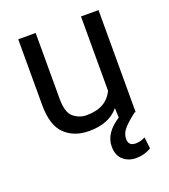

<svg xmlns="http://www.w3.org/2000/svg" viewBox="-136 -626 822 935"><g transform="rotate(-20 275.5 -158.0)"><path d="M488.3 190.4Q452.6 211.9 409.7 211.9Q370.1 211.9 343 188.2Q315.9 164.6 315.9 118.7Q315.9 48.8 396.5 -2.9L394.5 -52.2Q342.8 9.8 240.2 9.8Q162.6 9.8 114.7 -36.1Q66.9 -82 66.9 -187.5V-528.3H157.2V-186.5Q157.2 -115.2 187.3 -91.1Q217.3 -66.9 254.4 -66.9Q356.4 -66.9 392.1 -143.6V-528.3H482.9V0H478Q446.3 23.4 420.4 50Q394.5 76.7 394.5 108.4Q394.5 144 432.6 144Q456.5 144 481.4 130.9Z"/></g></svg>

Font: Roboto21382017
Style: Regular
Weight: 400
Designer: Christian Robertson
Foundry: Google
Version: Version 2.138; 2017